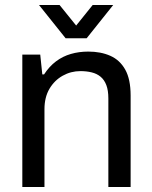

<svg xmlns="http://www.w3.org/2000/svg" viewBox="-20 -743 603 763"><path d="M68.7 0V-526H139.9L148.1 -447.3H155.1Q175.8 -479.1 202.6 -499.2Q229.4 -519.3 261.6 -528.6Q293.8 -538 330.9 -538Q380.9 -538 418.7 -521.1Q456.5 -504.3 477.8 -466.1Q499.1 -428 499.1 -363.3V0H410.6V-351.4Q410.6 -384 402.5 -405Q394.4 -426 379.6 -438.2Q364.8 -450.4 344.2 -455.4Q323.7 -460.4 299.4 -460.4Q261.8 -460.4 229.1 -442.1Q196.4 -423.8 176.5 -390.1Q156.7 -356.3 156.7 -309.2V0ZM135.1 -723H216.8L304.5 -614.4L260.5 -613.9L348.2 -723H429.8L324.4 -591H240.7Z"/></svg>

Font: Archivo SemiBold
Style: Regular
Weight: 600
Designer: Hector Gatti
Foundry: Omnibus-Type
Version: Version 2.001